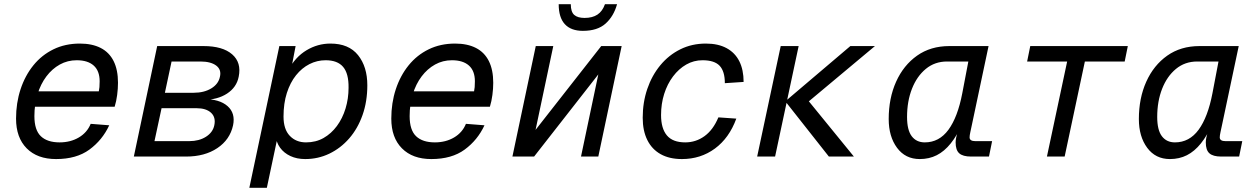

<svg xmlns="http://www.w3.org/2000/svg" viewBox="-20 -751 6040 921"><path d="M249 12Q159 12 108 -39.5Q57 -91 57 -182Q57 -257 78.5 -322.5Q100 -388 140 -437.5Q180 -487 236.5 -514.5Q293 -542 363 -542Q422 -542 463 -521Q504 -500 525 -458Q546 -416 546 -354Q546 -326 542 -295.5Q538 -265 530 -239H135L151 -313H454Q456 -322 457 -333Q458 -344 458 -361Q458 -411 429.5 -436.5Q401 -462 348 -462Q304 -462 267 -441.5Q230 -421 202.5 -384.5Q175 -348 160 -299Q145 -250 145 -194Q145 -127 176 -97.5Q207 -68 266 -68Q318 -68 358 -91.5Q398 -115 415 -157L504 -150Q471 -79 409 -33.5Q347 12 249 12Z M622 0 734 -530H956Q1048 -530 1093.5 -490.5Q1139 -451 1125 -383Q1115 -332 1069 -302Q1023 -272 955 -272L956 -276Q1033 -276 1071.5 -242Q1110 -208 1098 -150Q1083 -81 1022.5 -40.5Q962 0 873 0ZM721 -74H888Q935 -74 968 -95Q1001 -116 1008 -150Q1016 -188 992.5 -210Q969 -232 922 -232H755ZM771 -306H909Q959 -306 993.5 -327Q1028 -348 1035 -383Q1043 -417 1017 -436.5Q991 -456 941 -456H803Z M1176 150 1320 -530H1398L1375 -410L1364 -416Q1397 -478 1450.5 -510Q1504 -542 1565 -542Q1653 -542 1697.5 -486.5Q1742 -431 1742 -342Q1742 -264 1719 -199Q1696 -134 1655 -87Q1614 -40 1560 -14Q1506 12 1444 12Q1404 12 1373 -2.5Q1342 -17 1323.5 -42.5Q1305 -68 1302 -102L1316 -114L1260 150ZM1448 -68Q1495 -68 1532 -89Q1569 -110 1596 -146.5Q1623 -183 1637.5 -230.5Q1652 -278 1652 -330Q1653 -398 1626 -430Q1599 -462 1542 -462Q1501 -462 1464.5 -443.5Q1428 -425 1400 -390Q1372 -355 1356 -305Q1340 -255 1340 -192Q1340 -131 1370 -99.5Q1400 -68 1448 -68Z M2049 12Q1959 12 1908 -39.5Q1857 -91 1857 -182Q1857 -257 1878.5 -322.5Q1900 -388 1940 -437.5Q1980 -487 2036.5 -514.5Q2093 -542 2163 -542Q2222 -542 2263 -521Q2304 -500 2325 -458Q2346 -416 2346 -354Q2346 -326 2342 -295.5Q2338 -265 2330 -239H1935L1951 -313H2254Q2256 -322 2257 -333Q2258 -344 2258 -361Q2258 -411 2229.5 -436.5Q2201 -462 2148 -462Q2104 -462 2067 -441.5Q2030 -421 2002.5 -384.5Q1975 -348 1960 -299Q1945 -250 1945 -194Q1945 -127 1976 -97.5Q2007 -68 2066 -68Q2118 -68 2158 -91.5Q2198 -115 2215 -157L2304 -150Q2271 -79 2209 -33.5Q2147 12 2049 12Z M2438 0 2550 -530H2634L2549 -128L2864 -530H2962L2850 0H2767L2850 -394L2542 0ZM2776 -603Q2719 -603 2689.5 -635Q2660 -667 2660 -731H2718Q2718 -694 2734.5 -679.5Q2751 -665 2784 -665Q2822 -665 2846 -681Q2870 -697 2882 -731H2940Q2924 -673 2885 -638Q2846 -603 2776 -603Z M3251 12Q3191 12 3149 -11.5Q3107 -35 3085 -79.5Q3063 -124 3063 -186Q3063 -260 3085 -324.5Q3107 -389 3147.5 -438Q3188 -487 3243.5 -514.5Q3299 -542 3366 -542Q3425 -542 3465.5 -520Q3506 -498 3526.5 -457Q3547 -416 3547 -358L3457 -352Q3457 -409 3432 -435.5Q3407 -462 3350 -462Q3308 -462 3272 -441.5Q3236 -421 3208.5 -384.5Q3181 -348 3166 -300.5Q3151 -253 3151 -199Q3151 -135 3179 -101.5Q3207 -68 3267 -68Q3318 -68 3359.5 -98Q3401 -128 3426 -188L3512 -182Q3478 -89 3409.5 -38.5Q3341 12 3251 12Z M3956 0 3747 -265 4059 -530H4177L3860 -265L4076 0ZM3612 0 3725 -530H3811L3698 0Z M4392 12Q4323 12 4283 -42Q4243 -96 4243 -180Q4243 -280 4278.5 -359Q4314 -438 4379 -484Q4444 -530 4534 -530H4722L4642 -152Q4638 -133 4634.5 -117Q4631 -101 4631 -92Q4631 -83 4638 -78.5Q4645 -74 4658 -74H4739L4724 0H4638Q4599 0 4581.5 -15.5Q4564 -31 4564 -68Q4564 -79 4567 -93Q4570 -107 4575 -123Q4580 -139 4586 -157H4596Q4571 -101 4540.5 -63Q4510 -25 4473.5 -6.5Q4437 12 4392 12ZM4416 -68Q4485 -68 4529.5 -128.5Q4574 -189 4596 -304L4625 -456H4523Q4464 -456 4421 -420.5Q4378 -385 4354.5 -325Q4331 -265 4331 -190Q4331 -127 4353.5 -97.5Q4376 -68 4416 -68Z M5002 0 5099 -456H4907L4922 -530H5390L5375 -456H5184L5087 0Z M5592 12Q5523 12 5483 -42Q5443 -96 5443 -180Q5443 -280 5478.5 -359Q5514 -438 5579 -484Q5644 -530 5734 -530H5922L5842 -152Q5838 -133 5834.5 -117Q5831 -101 5831 -92Q5831 -83 5838 -78.5Q5845 -74 5858 -74H5939L5924 0H5838Q5799 0 5781.5 -15.5Q5764 -31 5764 -68Q5764 -79 5767 -93Q5770 -107 5775 -123Q5780 -139 5786 -157H5796Q5771 -101 5740.5 -63Q5710 -25 5673.5 -6.5Q5637 12 5592 12ZM5616 -68Q5685 -68 5729.5 -128.5Q5774 -189 5796 -304L5825 -456H5723Q5664 -456 5621 -420.5Q5578 -385 5554.5 -325Q5531 -265 5531 -190Q5531 -127 5553.5 -97.5Q5576 -68 5616 -68Z"/></svg>

Font: Geist Mono
Style: Italic
Weight: 400
Italic angle: -12°
Monospace: yes
Designer: Basement.studio, Andrés Briganti, Mateo Zaragoza
Foundry: Basement.studio, Vercel, Andrés Briganti, Guido Ferreyra, Mateo Zaragoza
Version: Version 1.500